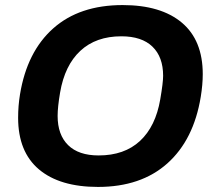

<svg xmlns="http://www.w3.org/2000/svg" viewBox="-20 -718 833 750"><path d="M362.8 12.2Q213.4 12.2 132.1 -56.4Q50.8 -125 50.8 -257.8Q50.8 -304.7 58.1 -349.1Q85.4 -516.1 188 -607.2Q290.5 -698.2 459 -698.2Q608.4 -698.2 690.2 -629.6Q772 -561 772 -428.2Q772 -387.7 764.2 -339.8Q736.8 -171.9 633.8 -79.8Q530.8 12.2 362.8 12.2ZM365.2 -110.8Q465.8 -110.8 526.9 -167.5Q587.9 -224.1 606 -330.1Q617.2 -395 617.2 -421.9Q617.2 -495.6 575.4 -535.9Q533.7 -576.2 454.1 -576.2Q355 -576.2 293.9 -519.5Q232.9 -462.9 214.8 -356.9Q205.1 -300.3 205.1 -265.1Q205.1 -191.4 246.1 -151.1Q287.1 -110.8 365.2 -110.8Z"/></svg>

Font: Archivo
Style: Bold Italic
Weight: 700
Italic angle: -10°
Designer: Hector Gatti
Foundry: Omnibus-Type
Version: Version 2.001